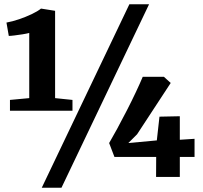

<svg xmlns="http://www.w3.org/2000/svg" viewBox="-20 -835 956 906"><path d="M118 -372V-679.5Q107 -676.5 87 -673.2Q67 -670 48.5 -667.8Q30 -665.5 21.5 -665.5L10.5 -728.5Q38.5 -733.5 70 -744.2Q101.5 -755 129.5 -768.2Q157.5 -781.5 173.5 -794.5L240 -784V-372L322 -363.5V-312.5H27V-363.5ZM590.5 -815H683.5L270 51H177ZM716.5 0 717 -94.5H520L495 -160Q511 -187 533 -227.5Q555 -268 578.2 -313.2Q601.5 -358.5 621.2 -400.5Q641 -442.5 653.5 -472.5H753.5L785.5 -443.5L627 -201.5L585.5 -160L720 -172.5L732.5 -284.5L828.5 -286.5V-175.5L898 -180V-94.5H828.5V0Z"/></svg>

Font: Merriweather 28pt Black
Style: Regular
Weight: 900
Version: Version 2.100